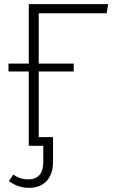

<svg xmlns="http://www.w3.org/2000/svg" viewBox="-20 -704 552 927"><path d="M167 -640V-397H336V-359H167V-42H236V76Q236 138 204.5 170.5Q173 203 120 203Q66 203 23 170L44 139Q60 150 77.5 156Q95 162 119 162Q151 162 170 141.5Q189 121 189 76V0H119V-359H21V-397H119V-684H502L495 -640Z"/></svg>

Font: FiraGO ExtraLight
Style: Regular
Weight: 200
Designer: bBox Type
Foundry: bBox Type GmbH
Version: Version 1.001